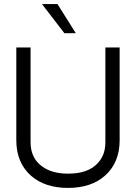

<svg xmlns="http://www.w3.org/2000/svg" viewBox="-20 -913 667 942"><path d="M567 -225Q567 -115 495 -51Q427 9 314 9Q200 9 132 -51Q60 -115 60 -225V-680H130V-215Q130 -138 186 -97Q234 -61 314 -61Q439 -61 482 -145Q497 -174 497 -215V-680H567ZM296 -750 186 -893H262L352 -750Z"/></svg>

Font: Glacial Indifference
Style: Regular
Weight: 400
Designer: Alfredo Marco Pradil
Version: Version 1.00